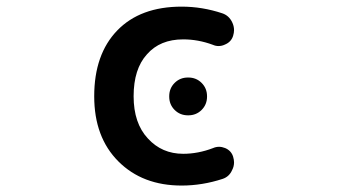

<svg xmlns="http://www.w3.org/2000/svg" viewBox="-20 -579 1040 590"><path d="M538.1 -8.8Q418 -8.8 343.8 -83Q269.5 -157.2 269.5 -283.2Q269.5 -412.1 340.3 -485.4Q411.1 -558.6 538.1 -558.6Q601.6 -558.6 663.1 -538.1Q683.6 -531.2 693.4 -510.7Q699.2 -499 699.2 -486.3Q699.2 -478.5 696.3 -468.8Q690.4 -450.2 671.9 -442.4Q662.1 -437.5 651.4 -437.5Q642.6 -437.5 633.8 -441.4Q588.9 -458 543 -458Q471.7 -458 431.6 -412.1Q390.6 -367.2 390.6 -283.2Q390.6 -200.2 434.6 -153.3Q477.5 -106.4 543 -106.4Q588.9 -106.4 634.8 -124Q643.6 -127.9 653.3 -127.9Q662.1 -127.9 671.9 -124Q690.4 -116.2 696.3 -97.7Q699.2 -87.9 699.2 -80.1Q699.2 -67.4 693.4 -56.6Q684.6 -36.1 664.1 -29.3Q601.6 -8.8 538.1 -8.8ZM557.6 -224.6Q533.2 -224.6 516.6 -241.2Q500 -257.8 500 -282.2V-283.2Q500 -307.6 516.6 -324.2Q533.2 -340.8 557.6 -340.8H558.6Q583 -340.8 599.6 -324.2Q616.2 -307.6 616.2 -283.2V-282.2Q616.2 -257.8 599.6 -241.2Q583 -224.6 558.6 -224.6Z"/></svg>

Font: Rounded Mgen+ 1mn medium
Style: Regular
Weight: 500
Designer: [Source Han Sans]
Ryoko NISHIZUKA  (kana & ideographs); Paul D. Hunt (Latin, Greek & Cyrillic); Wenlong ZHANG  (bopomofo
Version: Version 1.059.20150602